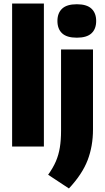

<svg xmlns="http://www.w3.org/2000/svg" viewBox="-20 -828 594 1085"><path d="M48.5 0V-808H228V0ZM369.5 237 252 159.5Q280 120.5 295.8 83.8Q311.5 47 318.2 5.5Q325 -36 325 -89V-548.5H505.5V-96.5Q505.5 -2 475.2 77Q445 156 369.5 237ZM414 -615Q357.5 -615 331 -639.8Q304.5 -664.5 304.5 -709.5Q304.5 -754 331 -779Q357.5 -804 414 -804Q470.5 -804 497 -779Q523.5 -754 523.5 -709.5Q523.5 -664.5 497 -639.8Q470.5 -615 414 -615Z"/></svg>

Font: Encode Sans SmCnd XBd
Style: Regular
Weight: 800
Width: 4
Designer: Multiple Designers
Foundry: Impallari Type
Version: Version 3.002; ttfautohint (v1.8.3) -l 8 -r 50 -G 200 -x 14 